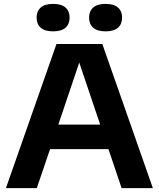

<svg xmlns="http://www.w3.org/2000/svg" viewBox="-20 -966 816 986"><path d="M10.5 0 270 -740H505.5L765 0H604.5L537 -200H237L169 0ZM279.5 -326H494.5L387 -644.5ZM522.5 -805Q479.5 -805 458.5 -823.8Q437.5 -842.5 437.5 -875.5Q437.5 -908.5 458.5 -927.2Q479.5 -946 522.5 -946Q565 -946 586 -927.2Q607 -908.5 607 -875.5Q607 -842.5 586 -823.8Q565 -805 522.5 -805ZM252.5 -805Q210 -805 189 -823.8Q168 -842.5 168 -875.5Q168 -908.5 189 -927.2Q210 -946 252.5 -946Q295.5 -946 316.5 -927.2Q337.5 -908.5 337.5 -875.5Q337.5 -842.5 316.5 -823.8Q295.5 -805 252.5 -805Z"/></svg>

Font: Encode Sans Semi Expanded
Style: Bold
Weight: 700
Width: 6
Designer: Multiple Designers
Foundry: Impallari Type
Version: Version 3.000; ttfautohint (v1.8.3) -l 8 -r 50 -G 200 -x 14 